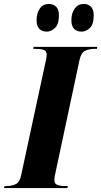

<svg xmlns="http://www.w3.org/2000/svg" viewBox="-65 -951 512 971"><path d="M-45 0 -42 -10H-32Q-7 -10 14 -19.5Q35 -29 42 -65L165 -636Q169 -652 170 -661Q171 -670 171 -674Q171 -694 155 -699Q139 -704 113 -704H103L105 -714H427L425 -704H414Q387 -704 366 -694.5Q345 -685 337 -647L218 -89Q214 -72 212 -60.5Q210 -49 210 -40Q210 -21 226 -15.5Q242 -10 267 -10H278L276 0ZM348 -791Q324 -791 310 -805Q296 -819 296 -848Q296 -885 313 -908Q330 -931 358 -931Q381 -931 395 -917Q409 -903 409 -874Q409 -828 389.5 -809.5Q370 -791 348 -791ZM172 -791Q148 -791 134 -805Q120 -819 120 -848Q120 -885 136.5 -908Q153 -931 182 -931Q205 -931 219 -917Q233 -903 233 -874Q233 -828 213 -809.5Q193 -791 172 -791Z"/></svg>

Font: Noto Serif Display ExtraCondensed Black
Style: Italic
Weight: 900
Width: 2
Italic angle: -12°
Designer: Monotype Design Team
Foundry: Monotype Imaging Inc.
Version: Version 2.009